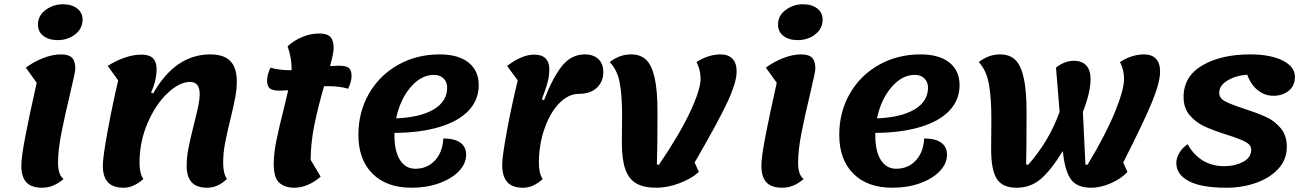

<svg xmlns="http://www.w3.org/2000/svg" viewBox="-20 -855 6128 900"><path d="M158 -740Q158 -782 194 -808.5Q230 -835 275 -835Q316 -835 341.5 -815.5Q367 -796 367 -763Q367 -721 332.5 -694Q298 -667 250 -667Q209 -667 183.5 -686.5Q158 -706 158 -740ZM80 -78Q80 -118 98.5 -214.5Q117 -311 152 -467L101 -538Q139 -566 183 -583Q227 -600 265 -600Q302 -600 317.5 -584.5Q333 -569 333 -533Q333 -519 310 -422Q284 -314 268 -232.5Q252 -151 252 -92Q252 -36 278 -16Q231 25 178 25Q127 25 103.5 -0.5Q80 -26 80 -78Z M462 -78Q462 -119 485 -243.5Q508 -368 534 -478L485 -546Q522 -570 563.5 -584.5Q605 -599 643 -599Q680 -599 697 -582Q714 -565 714 -531Q714 -505 707 -475.5Q700 -446 688 -422L698 -417Q802 -600 966 -600Q1029 -600 1059.5 -569Q1090 -538 1090 -474Q1090 -438 1083 -400Q1076 -362 1060 -296Q1044 -231 1035 -184Q1026 -137 1026 -92Q1026 -41 1044 -16Q1000 25 952 25Q901 25 878 -1Q855 -27 855 -78Q855 -118 863.5 -161Q872 -204 889 -272Q903 -327 909.5 -358Q916 -389 916 -414Q916 -471 871 -471Q821 -471 765 -418Q709 -365 671.5 -277.5Q634 -190 634 -92Q634 -41 652 -16Q606 25 560 25Q509 25 485.5 -1Q462 -27 462 -78Z M1628 -499Q1628 -474 1612 -439Q1573 -451 1520 -451H1499Q1472 -358 1454.5 -274Q1437 -190 1436 -106L1483 -27Q1455 -2 1422.5 11.5Q1390 25 1360 25Q1315 25 1289 1.5Q1263 -22 1263 -86Q1263 -134 1275.5 -196Q1288 -258 1311 -348L1331 -432Q1305 -430 1292 -430Q1258 -430 1245 -440.5Q1232 -451 1232 -477Q1232 -506 1248 -538Q1285 -526 1341 -526H1347V-532Q1347 -585 1328 -638Q1357 -665 1396.5 -681.5Q1436 -698 1476 -698Q1513 -698 1528.5 -682Q1544 -666 1544 -629Q1544 -606 1527 -545Q1555 -547 1568 -547Q1602 -547 1615 -536.5Q1628 -526 1628 -499Z M1829 -232V-219Q1829 -146 1855 -105Q1881 -64 1927 -64Q1983 -64 2019 -103Q2055 -142 2058 -206Q2110 -206 2137.5 -186.5Q2165 -167 2165 -130Q2165 -88 2131 -52.5Q2097 -17 2038.5 4Q1980 25 1909 25Q1792 25 1726 -41Q1660 -107 1660 -223Q1660 -330 1709.5 -416Q1759 -502 1846 -551Q1933 -600 2041 -600Q2128 -600 2176 -562Q2224 -524 2224 -456Q2224 -387 2177 -337Q2130 -287 2041 -260Q1952 -233 1829 -232ZM1837 -300Q1951 -305 2013.5 -342.5Q2076 -380 2076 -444Q2076 -471 2059 -487.5Q2042 -504 2014 -504Q1954 -504 1904.5 -446Q1855 -388 1837 -300Z M2334 -83Q2334 -121 2356.5 -243Q2379 -365 2407 -478L2357 -546Q2427 -599 2484 -599Q2520 -599 2537.5 -581Q2555 -563 2555 -531Q2555 -499 2546 -466Q2537 -433 2520 -390L2530 -385Q2572 -494 2615.5 -547Q2659 -600 2721 -600Q2762 -600 2785 -578Q2808 -556 2808 -517Q2808 -472 2777.5 -443.5Q2747 -415 2693 -415Q2644 -415 2601 -370.5Q2558 -326 2532 -251Q2506 -176 2506 -92Q2506 -41 2524 -16Q2480 25 2432 25Q2381 25 2357.5 -2Q2334 -29 2334 -83Z M2896 -318Q2896 -411 2884.5 -469.5Q2873 -528 2838 -564Q2884 -600 2938 -600Q2982 -600 3008.5 -575Q3035 -550 3048.5 -491Q3062 -432 3062 -329Q3062 -157 3059 -83H3069Q3165 -224 3214.5 -329.5Q3264 -435 3264 -486Q3264 -527 3245 -564Q3270 -581 3299.5 -590.5Q3329 -600 3358 -600Q3394 -600 3413.5 -579.5Q3433 -559 3433 -520Q3433 -470 3391 -379Q3349 -288 3236 -93L3256 -49Q3221 -17 3164.5 4Q3108 25 3057 25Q2997 25 2962 4.5Q2927 -16 2911 -62Q2895 -108 2895 -186Z M3627 -740Q3627 -782 3663 -808.5Q3699 -835 3744 -835Q3785 -835 3810.5 -815.5Q3836 -796 3836 -763Q3836 -721 3801.5 -694Q3767 -667 3719 -667Q3678 -667 3652.5 -686.5Q3627 -706 3627 -740ZM3549 -78Q3549 -118 3567.5 -214.5Q3586 -311 3621 -467L3570 -538Q3608 -566 3652 -583Q3696 -600 3734 -600Q3771 -600 3786.5 -584.5Q3802 -569 3802 -533Q3802 -519 3779 -422Q3753 -314 3737 -232.5Q3721 -151 3721 -92Q3721 -36 3747 -16Q3700 25 3647 25Q3596 25 3572.5 -0.5Q3549 -26 3549 -78Z M4083 -232V-219Q4083 -146 4109 -105Q4135 -64 4181 -64Q4237 -64 4273 -103Q4309 -142 4312 -206Q4364 -206 4391.5 -186.5Q4419 -167 4419 -130Q4419 -88 4385 -52.5Q4351 -17 4292.5 4Q4234 25 4163 25Q4046 25 3980 -41Q3914 -107 3914 -223Q3914 -330 3963.5 -416Q4013 -502 4100 -551Q4187 -600 4295 -600Q4382 -600 4430 -562Q4478 -524 4478 -456Q4478 -387 4431 -337Q4384 -287 4295 -260Q4206 -233 4083 -232ZM4091 -300Q4205 -305 4267.5 -342.5Q4330 -380 4330 -444Q4330 -471 4313 -487.5Q4296 -504 4268 -504Q4208 -504 4158.5 -446Q4109 -388 4091 -300Z M5245 -93 5265 -49Q5235 -17 5187 4Q5139 25 5095 25Q5028 25 4999.5 -15Q4971 -55 4962 -147Q4905 -55 4857.5 -15Q4810 25 4744 25Q4680 25 4653 -16Q4626 -57 4626 -155L4627 -297Q4627 -397 4615.5 -461Q4604 -525 4568 -564Q4614 -600 4668 -600Q4712 -600 4738.5 -575Q4765 -550 4778.5 -491Q4792 -432 4792 -329Q4792 -181 4790 -83H4800Q4898 -194 4947 -331L4930 -538Q4970 -570 5014 -570Q5052 -570 5072 -548Q5092 -526 5092 -484Q5092 -423 5056 -330L5068 -83H5078Q5163 -224 5206 -329Q5249 -434 5249 -486Q5249 -527 5230 -564Q5255 -581 5284.5 -590.5Q5314 -600 5343 -600Q5379 -600 5398.5 -579.5Q5418 -559 5418 -520Q5418 -470 5381 -379Q5344 -288 5245 -93Z M5494 -91Q5494 -114 5508 -138Q5522 -162 5547 -179Q5574 -130 5617.5 -103Q5661 -76 5720 -76Q5768 -76 5806.5 -96Q5845 -116 5845 -153Q5845 -176 5817.5 -190.5Q5790 -205 5732 -223Q5669 -243 5628 -261.5Q5587 -280 5557.5 -314Q5528 -348 5528 -400Q5528 -497 5616 -548.5Q5704 -600 5840 -600Q5936 -600 5993 -571Q6050 -542 6050 -495Q6050 -453 6021 -429.5Q5992 -406 5949 -406Q5909 -406 5876.5 -431.5Q5844 -457 5826 -505Q5769 -500 5732 -476.5Q5695 -453 5695 -420Q5695 -395 5722 -380.5Q5749 -366 5810 -346Q5872 -326 5913 -307.5Q5954 -289 5983 -254.5Q6012 -220 6012 -167Q6012 -106 5971 -62.5Q5930 -19 5865.5 3Q5801 25 5729 25Q5611 25 5552.5 -6Q5494 -37 5494 -91Z"/></svg>

Font: Lemonada SemiBold
Style: Regular
Weight: 600
Designer: Mohamed Gaber (Arabic) Eduardo Tunni (Latin)
Foundry: Kief Type Foundry
Version: Version 3.006